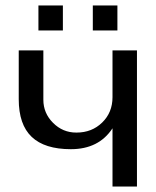

<svg xmlns="http://www.w3.org/2000/svg" viewBox="-20 -685 573 705"><path d="M259.8 -198.2H261.2Q317.4 -198.2 355.2 -235.1Q393.1 -272 393.1 -328.1V-500H482.9V0H393.1V-213.9Q342.8 -137.2 240.2 -137.2Q144 -137.2 96.4 -182.4Q48.8 -227.5 48.8 -320.8V-500H139.2V-318.8Q139.2 -269.5 174.8 -233.9Q210.4 -198.2 259.8 -198.2ZM210.9 -573.2H121.1V-665H210.9ZM411.1 -573.2H320.8V-665H411.1Z"/></svg>

Font: Perun
Style: Regular
Weight: 400
Version: Version 1.0000